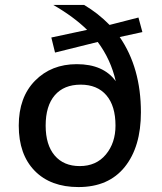

<svg xmlns="http://www.w3.org/2000/svg" viewBox="-20 -748 655 778"><path d="M557 -618 465 -598Q551 -473 551 -293Q551 -153 485.5 -71.5Q420 10 298 10Q185 10 120.5 -56Q56 -122 56 -239Q56 -354 122 -421Q188 -488 291 -488Q399 -488 449 -419Q429 -507 376 -578L203 -535L188 -596L333 -627Q279 -680 196 -728H321Q378 -694 424 -647L541 -677ZM303 -75Q370 -75 409 -122Q448 -169 448 -239Q448 -319 411 -362Q374 -405 307 -405Q239 -405 202 -362Q165 -319 165 -239Q165 -161 201.5 -118Q238 -75 303 -75Z"/></svg>

Font: Elaine Sans Medium
Style: Regular
Weight: 500
Designer: Wei Huang
Foundry: Wei Huang
Version: Version 2.001;December 24, 2019;FontCreator 12.0.0.2547 64-b